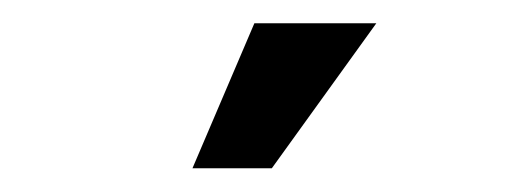

<svg xmlns="http://www.w3.org/2000/svg" viewBox="-20 -721 440 165"><path d="M145.4 -576.4 198.6 -701H303.4L213.6 -576.4Z"/></svg>

Font: Mozilla Headline ExtraLight
Style: Regular
Weight: 200
Designer: Studio DRAMA
Foundry: Studio DRAMA
Version: Version 1.000